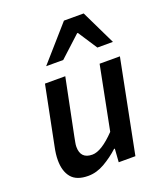

<svg xmlns="http://www.w3.org/2000/svg" viewBox="-140 -846 813 951"><g transform="rotate(-20 266.5 -370.0)"><path d="M161 12Q100 12 72.5 -21Q45 -54 45 -112Q45 -129 47 -145.5Q49 -162 53 -181L115 -491H222L162 -195Q159 -178 156.5 -166Q154 -154 154 -143Q154 -80 216 -80Q264 -80 337 -156L403 -491H510L413 0H325L330 -70H326Q290 -37 247.5 -12.5Q205 12 161 12ZM150 -570 310 -752H414L502 -570H420L354 -671H350L240 -570Z"/></g></svg>

Font: Source Sans 3 Semibold
Style: Italic
Weight: 600
Italic angle: -11°
Designer: Paul D. Hunt
Foundry: Adobe
Version: Version 3.052;hotconv 1.1.0;makeotfexe 2.6.0